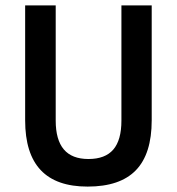

<svg xmlns="http://www.w3.org/2000/svg" viewBox="-20 -675 654 710"><path d="M307 -87Q369 -87 399 -122Q429 -157 429 -229V-655H541V-230Q541 -106 482.5 -45.5Q424 15 304 15Q188 15 130.5 -46Q73 -107 73 -230V-655H186V-229Q186 -158 216 -122.5Q246 -87 307 -87Z"/></svg>

Font: Intel One Mono Medium
Style: Regular
Weight: 500
Monospace: yes
Designer: Fred Shallcrass
Foundry: Frere-Jones Type LLC
Version: Version 1.400;hotconv 1.1.0;makeotfexe 2.6.0;FJTRelease1.4